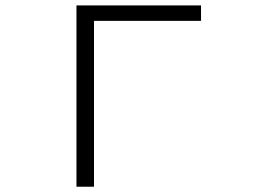

<svg xmlns="http://www.w3.org/2000/svg" viewBox="-20 -706 1040 727"><path d="M269.5 -685.5V1H335.9V-627H741.2V-685.5Z"/></svg>

Font: DotumChe
Style: Regular
Weight: 400
Monospace: yes
Version: Version 2.21